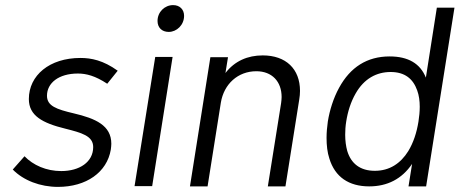

<svg xmlns="http://www.w3.org/2000/svg" viewBox="-20 -730 1800 752"><path d="M207 2C318 2 399 -55 414 -144C415 -152 416 -160 416 -167C416 -239 354 -266 269 -286C201 -302 164 -315 164 -355C164 -405 210 -442 285 -442C318 -442 353 -433 400 -402L441 -453C384 -494 337 -503 295 -503C174 -503 93 -435 93 -342C93 -277 146 -248 236 -226C299 -210 345 -198 345 -154C345 -95 291 -60 220 -60C161 -60 110 -83 76 -118L30 -66C72 -23 138 2 207 2Z M641 -605C672 -605 701 -632 701 -668C701 -693 684 -710 658 -710C625 -710 597 -683 597 -648C597 -622 614 -605 641 -605ZM507 -1H576L656 -507H588Z M1009 -513C950 -513 899 -491 863 -444L873 -506H804L724 0H793L845 -328C857 -401 912 -451 984 -451C1045 -451 1083 -411 1083 -350C1083 -342 1082 -334 1081 -326L1029 0H1098L1152 -340C1154 -352 1155 -363 1155 -374C1155 -460 1100 -513 1009 -513Z M1691 -700 1648 -426C1626 -481 1579 -509 1506 -509C1418 -509 1352 -467 1308 -386C1286 -346 1271 -298 1264 -254C1261 -233 1259 -211 1259 -190C1259 -161 1262 -133 1270 -109C1292 -37 1346 0 1426 0C1497 0 1554 -29 1594 -88L1580 0H1649L1760 -700ZM1579 -138C1549 -90 1506 -61 1448 -61C1391 -61 1355 -89 1340 -139C1335 -157 1332 -179 1332 -202C1332 -218 1333 -236 1336 -254C1342 -293 1354 -331 1373 -364C1406 -422 1455 -448 1510 -448C1566 -448 1598 -421 1614 -376C1621 -357 1624 -335 1624 -312C1624 -293 1622 -273 1619 -254C1612 -210 1599 -171 1579 -138Z"/></svg>

Font: Arthouse Owned
Style: Italic
Weight: 400
Italic angle: -10°
Designer: Jeremy Tribby
Foundry: Tribby Type
Version: Version 1.000;PS 001.000;hotconv 1.0.88;makeotf.lib2.5.64775